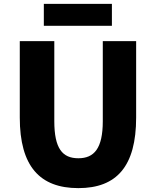

<svg xmlns="http://www.w3.org/2000/svg" viewBox="-20 -956 803 990"><path d="M384 14C582 14 682 -99 682 -350V-744H510V-331C510 -190 465 -140 384 -140C302 -140 260 -190 260 -331V-744H82V-350C82 -99 185 14 384 14ZM206 -823H557V-936H206Z"/></svg>

Font: Noto Sans CJK JP Black
Style: Regular
Weight: 900
Designer: Ryoko NISHIZUKA (kana & ideographs); Paul D. Hunt (Latin, Greek & Cyrillic); Wenlong ZHANG (bopomofo); Sandoll Communica
Foundry: Adobe Systems Incorporated
Version: Version 1.004;PS 1.004;hotconv 1.0.82;makeotf.lib2.5.63406